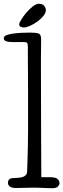

<svg xmlns="http://www.w3.org/2000/svg" viewBox="-50 -992 334 1013"><path d="M192 -938Q192 -924 179 -908Q166 -892 147.5 -878.5Q129 -865 109 -856Q89 -847 76 -847Q68 -847 60 -850Q52 -853 51 -865Q51 -870 61.5 -887.5Q72 -905 87.5 -923.5Q103 -942 121.5 -957Q140 -972 155 -972Q175 -972 183.5 -961Q192 -950 192 -938ZM167 -785Q167 -760 166.5 -732.5Q166 -705 166 -681.5Q166 -658 166 -642.5Q166 -627 166 -626Q166 -400 167 -262Q168 -124 168 -57H214Q245 -57 254.5 -47Q264 -37 264 -25Q264 -17 255.5 -8Q247 1 226 1Q219 1 207 0.5Q195 0 181.5 -0.5Q168 -1 153.5 -1.5Q139 -2 126 -2Q116 -2 103.5 -1.5Q91 -1 78.5 -1Q66 -1 54.5 -0.5Q43 0 35 0Q11 0 1.5 -8.5Q-8 -17 -8 -26Q-8 -41 0 -46.5Q8 -52 13 -52L46 -54Q91 -57 93 -85Q94 -113 95 -144Q96 -175 97 -214Q98 -253 98 -302Q98 -351 98 -413Q98 -477 98 -525.5Q98 -574 97.5 -612.5Q97 -651 97 -682Q97 -713 97 -742Q97 -758 94 -764Q91 -770 78 -770H16Q-5 -770 -17.5 -774.5Q-30 -779 -30 -791Q-30 -801 -15.5 -806.5Q-1 -812 20.5 -815Q42 -818 66 -819Q90 -820 110 -820Q138 -820 152.5 -815.5Q167 -811 167 -785Z"/></svg>

Font: Life Savers
Style: Bold
Weight: 700
Designer: Pablo Impallari, Rodrigo Fuenzalida, Brenda Gallo
Foundry: Pablo Impallari, Rodrigo Fuenzalida, Brenda Gallo
Version: Version 3.001; ttfautohint (v0.95) -l 8 -r 50 -G 200 -x 14 -